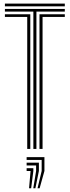

<svg xmlns="http://www.w3.org/2000/svg" viewBox="-20 -820 384 1057"><path d="M163.7 0V-756H7V-770.7H336.8V-756H180.5V0ZM129.9 0V-726.6H7V-741.3H146.8V0ZM197.4 0V-741.3H336.8V-726.6H214.3V0ZM7 -785.3V-800H336.8V-785.3ZM186.5 216.6 209.4 121.3V60.3H126.6V45H224.6V121.3L198.1 216.6ZM139.9 216.6 148.3 121.3H126.6V106.1H163.6V121.3L151.5 216.6ZM163.2 216.6 178.8 121.3V90.8H126.6V75.5H194.1V121.3L174.8 216.6Z"/></svg>

Font: Big Shoulders Inline Text SC Thin
Style: Regular
Weight: 100
Designer: Patric King
Foundry: XO Type Co
Version: Version 2.002